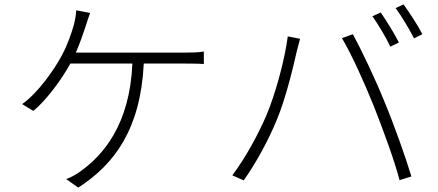

<svg xmlns="http://www.w3.org/2000/svg" viewBox="-20 -826 2000 876"><path d="M326 -586C345 -630 359 -670 370 -704C376 -724 384 -746 391 -767L328 -779C326 -753 322 -732 317 -713C306 -674 289 -623 261 -571C229 -511 153 -401 81 -351L132 -320C189 -366 260 -461 301 -536H584C572 -255 449 -120 355 -50C334 -34 306 -17 282 -9L337 30C503 -77 621 -237 636 -536H822C845 -536 882 -536 910 -534V-591C883 -586 847 -586 822 -586Z M1717 -769 1679 -752C1706 -714 1742 -654 1761 -613L1800 -632C1779 -674 1742 -733 1717 -769ZM1821 -806 1785 -789C1813 -751 1846 -696 1869 -651L1907 -670C1888 -708 1848 -769 1821 -806ZM1193 -294C1158 -214 1103 -110 1040 -26L1092 -3C1151 -87 1203 -184 1240 -272C1286 -380 1321 -535 1334 -592C1339 -612 1344 -630 1349 -649L1293 -660C1279 -552 1236 -394 1193 -294ZM1685 -343C1727 -237 1779 -96 1803 -4L1857 -21C1831 -107 1778 -257 1735 -360C1690 -471 1628 -600 1590 -670L1540 -652C1584 -579 1644 -445 1685 -343Z"/></svg>

Font: Noto Sans CJK Light
Style: Regular
Weight: 300
Designer: Ryoko NISHIZUKA (kana & ideographs); Paul D. Hunt (Latin, Greek & Cyrillic); Wenlong ZHANG (bopomofo); Sandoll Communica
Foundry: Adobe Systems Incorporated
Version: Version 1.000;PS 1;hotconv 1.0.78;makeotf.lib2.5.61930